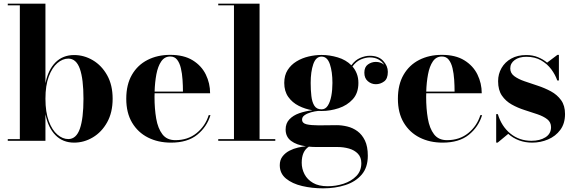

<svg xmlns="http://www.w3.org/2000/svg" viewBox="-20 -770 3143 1050"><path d="M88.5 -741H22.5V-750H228.5V-314.5Q243 -388 283.2 -428.5Q323.5 -469 385.5 -469Q439.5 -469 487.8 -440.5Q536 -412 566 -358.5Q596 -305 596 -230Q596 -155 566 -101.2Q536 -47.5 487.8 -18.8Q439.5 10 385.5 10Q323.5 10 283.2 -31Q243 -72 228.5 -145.5V0H22.5V-9H88.5ZM228.5 -230Q228.5 -156.5 246.8 -107.5Q265 -58.5 293.8 -34Q322.5 -9.5 353.5 -9.5Q397 -9.5 416.8 -66Q436.5 -122.5 436.5 -230Q436.5 -337.5 416.8 -393.5Q397 -449.5 353.5 -449.5Q322.5 -449.5 293.8 -425Q265 -400.5 246.8 -351.8Q228.5 -303 228.5 -230Z M1131 -140.5Q1111.5 -76 1058.5 -33Q1005.5 10 915 10Q844.5 10 789.5 -17.8Q734.5 -45.5 702.5 -99Q670.5 -152.5 670.5 -230Q670.5 -307.5 701.5 -361Q732.5 -414.5 786.8 -442.2Q841 -470 911 -470Q985.5 -470 1033.8 -440.2Q1082 -410.5 1105.5 -362.5Q1129 -314.5 1129 -260H825.5Q825 -250 825 -240Q825 -175.5 834.2 -121.8Q843.5 -68 868 -35.8Q892.5 -3.5 939 -3.5Q1007.5 -3.5 1055.2 -42.2Q1103 -81 1121.5 -140.5ZM911 -461Q880 -461 861.8 -434.2Q843.5 -407.5 835.2 -363.8Q827 -320 825.5 -269H980.5Q980.5 -300.5 978.2 -334.2Q976 -368 969.2 -396.8Q962.5 -425.5 948.8 -443.2Q935 -461 911 -461Z M1173.5 -9H1259.5V-741H1173.5V-750H1399.5V-9H1485.5V0H1173.5Z M1542 -62Q1542 -95.5 1562.5 -117.2Q1583 -139 1616.5 -150.8Q1650 -162.5 1688.5 -167Q1649 -173.5 1613.8 -191.2Q1578.5 -209 1556.5 -240Q1534.5 -271 1534.5 -316.5Q1534.5 -358 1553 -387Q1571.5 -416 1601.5 -434.2Q1631.5 -452.5 1667.5 -461Q1703.5 -469.5 1738.5 -469.5Q1782.5 -469.5 1827 -456.2Q1871.5 -443 1901.5 -413Q1922.5 -442 1950.2 -453.5Q1978 -465 2002 -465Q2050 -465 2075.5 -437.2Q2101 -409.5 2101 -377Q2101 -339.5 2080.5 -324.5Q2060 -309.5 2035.5 -309.5Q2011 -309.5 1991.8 -325.8Q1972.5 -342 1972.5 -372.5Q1972.5 -403.5 1992.2 -417.5Q2012 -431.5 2035.5 -431.5Q2061.5 -431.5 2081 -416Q2070.5 -433 2050.5 -444.5Q2030.5 -456 2002.5 -456Q1979.5 -456 1953.5 -445Q1927.5 -434 1907.5 -406.5Q1922.5 -389.5 1931.2 -367Q1940 -344.5 1940 -316.5Q1940 -261 1909.2 -227.2Q1878.5 -193.5 1832 -178.2Q1785.5 -163 1738.5 -163Q1729.5 -163 1720.5 -163.5Q1701 -161.5 1680.5 -155.8Q1660 -150 1646 -140.2Q1632 -130.5 1632 -116Q1632 -96 1656.8 -90.2Q1681.5 -84.5 1722.5 -84.5Q1749 -84.5 1774.5 -85Q1800 -85.5 1821.5 -85.5Q1849.5 -85.5 1879.5 -78.2Q1909.5 -71 1934.8 -52.5Q1960 -34 1975.8 -1.5Q1991.5 31 1991.5 82Q1991.5 146 1958 185Q1924.5 224 1869 242Q1813.5 260 1747 260Q1686.5 260 1632.2 247.2Q1578 234.5 1544 206.5Q1510 178.5 1510 133.5Q1510 105 1525 85.5Q1540 66 1562.8 54.2Q1585.5 42.5 1609.8 37Q1634 31.5 1653 30Q1601.5 23 1571.8 0.5Q1542 -22 1542 -62ZM1679 -316.5Q1679 -278 1682.8 -245Q1686.5 -212 1699 -192Q1711.5 -172 1738.5 -172Q1759.5 -172 1772.5 -192Q1785.5 -212 1791.8 -245Q1798 -278 1798 -316.5Q1798 -377.5 1784 -419Q1770 -460.5 1738.5 -460.5Q1707.5 -460.5 1693.2 -419Q1679 -377.5 1679 -316.5ZM1630 120Q1630 153 1645.2 182.5Q1660.5 212 1691.8 230.2Q1723 248.5 1772 248.5Q1816.5 248.5 1858.8 234.8Q1901 221 1928.5 193Q1956 165 1956 122.5Q1956 90 1937.2 70.5Q1918.5 51 1888.8 42.5Q1859 34 1826.5 34H1712.5Q1689 34 1669 32Q1630 57 1630 120Z M2616.5 -140.5Q2597 -76 2544 -33Q2491 10 2400.5 10Q2330 10 2275 -17.8Q2220 -45.5 2188 -99Q2156 -152.5 2156 -230Q2156 -307.5 2187 -361Q2218 -414.5 2272.2 -442.2Q2326.5 -470 2396.5 -470Q2471 -470 2519.2 -440.2Q2567.5 -410.5 2591 -362.5Q2614.5 -314.5 2614.5 -260H2311Q2310.5 -250 2310.5 -240Q2310.5 -175.5 2319.8 -121.8Q2329 -68 2353.5 -35.8Q2378 -3.5 2424.5 -3.5Q2493 -3.5 2540.8 -42.2Q2588.5 -81 2607 -140.5ZM2396.5 -461Q2365.5 -461 2347.2 -434.2Q2329 -407.5 2320.8 -363.8Q2312.5 -320 2311 -269H2466Q2466 -300.5 2463.8 -334.2Q2461.5 -368 2454.8 -396.8Q2448 -425.5 2434.2 -443.2Q2420.5 -461 2396.5 -461Z M2701.5 10H2693.5V-146H2702.5Q2722.5 -79 2771.2 -39.5Q2820 0 2886 0Q2932.5 0 2963 -19.2Q2993.5 -38.5 2993.5 -74.5Q2993.5 -101.5 2972.8 -117.8Q2952 -134 2919 -145.2Q2886 -156.5 2848.8 -168.2Q2811.5 -180 2778.5 -198.5Q2745.5 -217 2724.8 -247.2Q2704 -277.5 2704 -326Q2704 -365.5 2722.8 -398Q2741.5 -430.5 2776 -449.8Q2810.5 -469 2858 -469Q2893 -469 2921.5 -457.5Q2950 -446 2972 -427.5L3028.5 -470H3036.5V-330H3027.5Q3017 -361 2995 -390.8Q2973 -420.5 2939 -440Q2905 -459.5 2858.5 -459.5Q2819 -459.5 2794.8 -441.8Q2770.5 -424 2770.5 -396Q2770.5 -370 2792.2 -353.8Q2814 -337.5 2848 -325.8Q2882 -314 2920.2 -301.5Q2958.5 -289 2992.8 -270.5Q3027 -252 3048.5 -222.2Q3070 -192.5 3070 -146.5Q3070 -94.5 3044.2 -59.8Q3018.5 -25 2977.2 -7.5Q2936 10 2890.5 10Q2851.5 10 2818.2 -2.5Q2785 -15 2759.5 -38Z"/></svg>

Font: Bodoni* 24pt
Style: Bold
Weight: 700
Version: Version 2.3